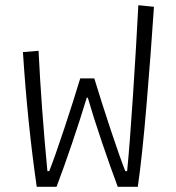

<svg xmlns="http://www.w3.org/2000/svg" viewBox="-20 -717 675 737"><path d="M68 -517 128 -522Q139 -299 162 -60H169Q191 -116 226 -221.5Q261 -327 288 -416H342Q369 -327 404 -221.5Q439 -116 461 -60H468Q478 -161 490.5 -351Q503 -541 511 -697L571 -691Q559 -511 542.5 -314.5Q526 -118 509 0H432Q404 -75 371.5 -170.5Q339 -266 317 -342H313Q289 -262 256 -165Q223 -68 197 0H121Q86 -241 68 -517Z"/></svg>

Font: Athiti
Style: Regular
Weight: 400
Designer: CadsonDemak Team
Foundry: CadsonDemak
Version: Version 1.032